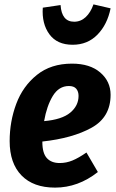

<svg xmlns="http://www.w3.org/2000/svg" viewBox="-20 -838 530 875"><path d="M484 -406Q484 -304 397.5 -256Q311 -208 173 -193V-191Q173 -140 193.5 -117.5Q214 -95 252 -95Q282 -95 310 -106.5Q338 -118 374 -143L426 -54Q336 17 231 17Q132 17 78 -38.5Q24 -94 24 -195Q24 -284 54 -364.5Q84 -445 148 -496.5Q212 -548 308 -548Q390 -548 437 -507.5Q484 -467 484 -406ZM338 -401Q338 -421 327.5 -433.5Q317 -446 294 -446Q248 -446 220.5 -400.5Q193 -355 181 -286Q262 -293 300 -324.5Q338 -356 338 -401ZM175 -803 256 -815Q261 -739 318 -739Q348 -739 370.5 -760Q393 -781 406 -818L484 -800Q469 -726 424 -680Q379 -634 311 -634Q240 -634 205 -682Q170 -730 175 -803Z"/></svg>

Font: Fira Sans Condensed
Style: Bold Italic
Weight: 700
Width: 3
Italic angle: -8°
Designer: Carrois Corporate & Edenspiekermann AG
Foundry: Carrois Corporate GbR & Edenspiekermann AG
Version: Version 4.203